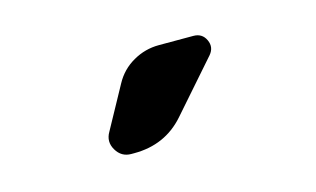

<svg xmlns="http://www.w3.org/2000/svg" viewBox="-39 -856 579 352"><g transform="rotate(-15 250.0 -680.0)"><path d="M341.8 -769.5Q358.4 -769.5 365.2 -754.9Q372.1 -740.2 361.3 -727.5L277.3 -631.8Q240.2 -589.8 181.6 -589.8H175.8Q157.2 -589.8 147.5 -606.4Q137.7 -623 147.5 -639.6L191.4 -719.7Q204.1 -743.2 227.1 -756.3Q250 -769.5 276.4 -769.5Z"/></g></svg>

Font: Rounded Mgen+ 1m bold
Style: Bold
Weight: 700
Designer: [Source Han Sans]
Ryoko NISHIZUKA  (kana & ideographs); Paul D. Hunt (Latin, Greek & Cyrillic); Wenlong ZHANG  (bopomofo
Version: Version 1.059.20150602